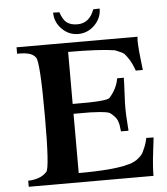

<svg xmlns="http://www.w3.org/2000/svg" viewBox="-57 -898 823 949"><g transform="rotate(-5 354.5 -423.5)"><path d="M242 -847 273 -846Q286 -807 305.5 -793Q325 -779 357 -779Q417 -779 441 -846Q442 -846 455 -846.5Q468 -847 473 -847Q473 -800 438.5 -765.5Q404 -731 357 -731Q310 -731 276 -765.5Q242 -800 242 -847ZM683 -189Q680 -164 676 -130Q672 -96 670.5 -82Q669 -68 667.5 -46Q666 -24 666 0H47V-30Q110 -32 140 -66Q157 -86 157 -337Q157 -609 139 -633Q132 -642 123 -647.5Q114 -653 102.5 -655.5Q91 -658 84 -659Q77 -660 63 -660Q49 -660 47 -660V-692H197Q347 -692 497 -692H647Q645 -679 646.5 -653Q648 -627 648.5 -622Q649 -617 652.5 -584Q656 -551 659 -526H624Q611 -563 596 -585.5Q581 -608 574 -614Q567 -620 549 -627Q531 -634 530 -635Q455 -647 299 -647V-389Q470 -387 483 -403Q521 -446 529 -496H562Q563 -496 557 -373Q556 -344 557.5 -309.5Q559 -275 561 -254.5Q563 -234 562 -233H525Q524 -237 523 -249Q522 -261 520.5 -268Q519 -275 515 -286Q511 -297 502 -307Q493 -317 480 -327Q471 -334 425.5 -337.5Q380 -341 340 -340H299V-46Q344 -46 382.5 -47.5Q421 -49 444.5 -51Q468 -53 490.5 -56Q513 -59 521.5 -61Q530 -63 543.5 -66.5Q557 -70 558 -70L572 -76Q586 -83 589.5 -85.5Q593 -88 604.5 -98Q616 -108 621.5 -118.5Q627 -129 634.5 -147.5Q642 -166 647 -190Z"/></g></svg>

Font: GFS Artemisia
Style: Bold
Weight: 700
Designer: Designed by Takis Katsoulidis.
Foundry: Designed by Takis Katsoulidis.
Version: Version 1.0